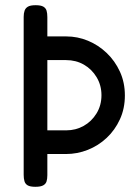

<svg xmlns="http://www.w3.org/2000/svg" viewBox="-20 -708 536 738"><path d="M116 10Q96 10 86.5 4.5Q77 -1 74 -11.5Q71 -22 71 -36V-643Q71 -657 74.5 -667Q78 -677 87.5 -682.5Q97 -688 117 -688Q137 -688 146.5 -682.5Q156 -677 159 -667Q162 -657 162 -642V-568H235Q278 -568 318 -551.5Q358 -535 390 -504.5Q422 -474 441 -432.5Q460 -391 460 -341Q460 -291 441 -249.5Q422 -208 390 -178Q358 -148 317.5 -132Q277 -116 234 -116H162V-35Q162 -21 159 -11Q156 -1 146 4.5Q136 10 116 10ZM162 -207H235Q271 -207 301.5 -224Q332 -241 351 -272Q370 -303 370 -342Q370 -380 351.5 -411Q333 -442 302.5 -459.5Q272 -477 234 -477H162Z"/></svg>

Font: Fredoka Condensed
Style: Regular
Weight: 400
Width: 3
Designer: Ben Nathan
Foundry: Milena B. Brandão, Ben Nathan
Version: Version 2.001